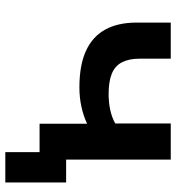

<svg xmlns="http://www.w3.org/2000/svg" viewBox="10 -544 663 723"><g transform="rotate(90 341.5 -182.5)"><path d="M553 129V0H452V-100H667V129ZM446 0V-179Q416 -165 381.5 -157.5Q347 -150 309 -150Q226 -150 172 -174.5Q118 -199 91.5 -247Q65 -295 65 -366V-494H201V-376Q201 -337 214.5 -310.5Q228 -284 257.5 -272Q287 -260 334 -260Q365 -260 393.5 -266Q422 -272 445 -285V-494H581V0Z"/></g></svg>

Font: Nunito Sans 10pt SemiExpanded
Style: Bold
Weight: 700
Width: 6
Designer: Vernon Adams
Foundry: Vernon Adams
Version: Version 3.101;gftools[0.9.27]